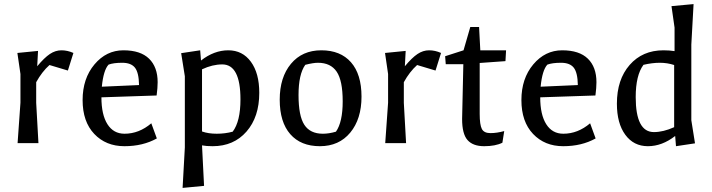

<svg xmlns="http://www.w3.org/2000/svg" viewBox="-20 -700 3481 939"><path d="M66 0 80 -198V-338L65 -441L166 -451L162 -376Q197 -418 224 -436Q251 -454 280.5 -454Q310 -454 339 -441L312 -355L222 -382Q185 -349 157 -298V-197L168 0Z M751 -298Q751 -271 746 -233L476 -224Q476 -139 505.5 -92.5Q535 -46 589 -46Q660 -46 720 -97L747 -23Q679 15 588.5 15Q498 15 441 -45Q384 -105 384 -210.5Q384 -316 442 -385Q500 -454 583.5 -454Q667 -454 709 -413Q751 -372 751 -298ZM478 -276 660 -284Q659 -345 640 -369Q621 -393 578 -393Q535 -393 511 -384Q486 -357 478 -276Z M884 21V-327L866 -440L959 -454L963 -404Q1027 -454 1096.5 -454Q1166 -454 1207 -398Q1248 -342 1248 -246Q1248 -128 1185.5 -56.5Q1123 15 1020 15Q989 15 968 11L978 209L873 219ZM968 -57Q999 -46 1040 -46Q1081 -46 1118 -56Q1156 -106 1156 -214Q1156 -385 1067 -385Q1019 -385 968 -361Z M1544.5 15Q1451 15 1399.5 -44Q1348 -103 1348 -212.5Q1348 -322 1403 -388Q1458 -454 1551.5 -454Q1645 -454 1696.5 -395.5Q1748 -337 1748 -227.5Q1748 -118 1693 -51.5Q1638 15 1544.5 15ZM1559 -46Q1589 -46 1623 -56Q1656 -103 1656 -204.5Q1656 -306 1626.5 -349.5Q1597 -393 1535 -393Q1512 -393 1473 -383Q1440 -337 1440 -235Q1440 -133 1468.5 -89.5Q1497 -46 1559 -46Z M1864 0 1878 -198V-338L1863 -441L1964 -451L1960 -376Q1995 -418 2022 -436Q2049 -454 2078.5 -454Q2108 -454 2137 -441L2110 -355L2020 -382Q1983 -349 1955 -298V-197L1966 0Z M2160 -386 2157 -425 2247 -454 2280 -568H2323L2329 -454H2455L2452 -401L2326 -392V-143Q2326 -90 2336.5 -69.5Q2347 -49 2378.5 -49Q2410 -49 2446 -59L2437 -2Q2403 15 2348 15Q2293 15 2266.5 -15Q2240 -45 2240 -118Q2240 -143 2246 -386Z M2897 -298Q2897 -271 2892 -233L2622 -224Q2622 -139 2651.5 -92.5Q2681 -46 2735 -46Q2806 -46 2866 -97L2893 -23Q2825 15 2734.5 15Q2644 15 2587 -45Q2530 -105 2530 -210.5Q2530 -316 2588 -385Q2646 -454 2729.5 -454Q2813 -454 2855 -413Q2897 -372 2897 -298ZM2624 -276 2806 -284Q2805 -345 2786 -369Q2767 -393 2724 -393Q2681 -393 2657 -384Q2632 -357 2624 -276Z M3282 -35Q3218 15 3148.5 15Q3079 15 3038 -41Q2997 -97 2997 -193Q2997 -311 3059.5 -382.5Q3122 -454 3225 -454Q3254 -454 3279 -450V-565L3264 -670L3372 -680L3361 -482V-112L3379 1L3286 15ZM3178 -54Q3224 -54 3277 -78V-382Q3244 -393 3207 -393Q3170 -393 3127 -383Q3089 -332 3089 -225Q3089 -54 3178 -54Z"/></svg>

Font: Galdeano
Style: Regular
Weight: 400
Designer: Dario Manuel Muhafara
Foundry: Dario Manuel Muhafara
Version: Version 1.001